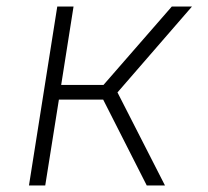

<svg xmlns="http://www.w3.org/2000/svg" viewBox="-20 -570 640 590"><path d="M69 0 156 -550H206L168 -309H298L508 -550H570L341 -286L487 0H431L297 -264H161L119 0Z"/></svg>

Font: JetBrains Mono NL Thin
Style: Italic
Weight: 100
Italic angle: -9°
Monospace: yes
Designer: Philipp Nurullin, Konstantin Bulenkov
Foundry: JetBrains
Version: Version 2.305; ttfautohint (v1.8.4.7-5d5b)